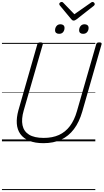

<svg xmlns="http://www.w3.org/2000/svg" viewBox="-20 -1450 1063 1970"><path d="M426 19Q339 19 280 -5.5Q221 -30 189 -74.5Q157 -119 152.5 -181Q148 -243 169 -319L363 -996Q366 -1006 372.5 -1010.5Q379 -1015 395 -1015Q409 -1015 415.5 -1010.5Q422 -1006 419 -995L223 -315Q198 -228 211 -165Q224 -102 278 -68.5Q332 -35 429 -35Q518 -35 584.5 -65Q651 -95 697 -156Q743 -217 769 -308L967 -996Q970 -1006 976.5 -1010.5Q983 -1015 999 -1015Q1028 -1015 1022 -995L824 -305Q793 -197 738.5 -125Q684 -53 606.5 -17Q529 19 426 19ZM586 -1103Q568 -1103 556.5 -1112Q545 -1121 545 -1140Q545 -1164 559.5 -1182.5Q574 -1201 601 -1201Q619 -1201 630.5 -1191.5Q642 -1182 642 -1163Q642 -1139 628 -1121Q614 -1103 586 -1103ZM832 -1103Q814 -1103 803 -1112Q792 -1121 792 -1140Q792 -1164 806.5 -1182.5Q821 -1201 848 -1201Q866 -1201 877.5 -1191.5Q889 -1182 889 -1163Q889 -1139 874.5 -1121Q860 -1103 832 -1103ZM930 -1430Q938 -1430 945 -1423Q952 -1416 952 -1408Q952 -1403 950 -1399.5Q948 -1396 943 -1391L766 -1252Q756 -1245 749.5 -1242Q743 -1239 735 -1239Q728 -1239 722.5 -1242.5Q717 -1246 711 -1253L594 -1394Q591 -1398 589.5 -1402Q588 -1406 588 -1409Q588 -1419 597 -1424.5Q606 -1430 613 -1430Q619 -1430 623 -1427.5Q627 -1425 631 -1420L743 -1304L909 -1420Q916 -1425 920 -1427.5Q924 -1430 930 -1430ZM0 490H958V500H0ZM0 -20H958V0H0ZM0 -505H958V-500H0ZM0 -1010H958V-1000H0Z"/></svg>

Font: Playwrite AU QLD Guides
Style: Regular
Weight: 400
Designer: Veronika Burian, José Scaglione
Foundry: TypeTogether
Version: Version 1.003